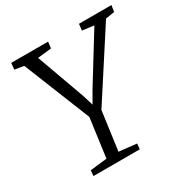

<svg xmlns="http://www.w3.org/2000/svg" viewBox="-170 -889 999 1031"><g transform="rotate(-30 329.5 -373.5)"><path d="M116.7 0H403.8L407.2 -34.2L298.3 -45.9L331.1 -286.1L598.1 -698.7L653.3 -707.5L659.2 -747.1H458L453.6 -707.5L525.4 -698.2L342.3 -401.4L304.2 -334.5L283.7 -401.4L176.3 -698.2L261.7 -707.5L266.6 -747.1H38.1L34.2 -707.5L90.8 -698.2L256.3 -286.1L223.6 -45.9L119.6 -34.2Z"/></g></svg>

Font: Merriweather
Style: Light Italic
Weight: 300
Italic angle: -7.5°
Designer: Eben Sorkin
Foundry: Eben Sorkin
Version: Version 1.001